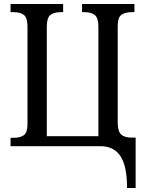

<svg xmlns="http://www.w3.org/2000/svg" viewBox="-20 -734 730 964"><path d="M485 0H33V-42H47Q82 -42 100 -55.5Q118 -69 118 -110V-600Q118 -644 100.5 -658.5Q83 -673 47 -673H33V-714H297V-673H286Q250 -673 232.5 -658.5Q215 -644 215 -600V-50H474V-600Q474 -644 456 -658.5Q438 -673 403 -673H392V-714H655V-673H642Q607 -673 589 -659Q571 -645 571 -604V-120Q571 -75 588 -59Q605 -43 642 -43H661V210H618Q618 101 585 50.5Q552 0 485 0Z"/></svg>

Font: Noto Serif Narrow
Style: Regular
Weight: 400
Width: 4
Designer: Monotype Design Team
Foundry: Monotype Imaging Inc.
Version: Version 1.001